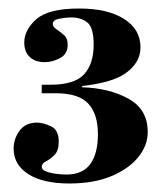

<svg xmlns="http://www.w3.org/2000/svg" viewBox="-20 -882 386 451"><path d="M143 -451Q81 -451 46.5 -473Q12 -495 12 -533Q12 -556 26 -575Q40 -594 67 -594Q81 -594 99.5 -585.5Q118 -577 118 -549Q118 -528 108 -518Q98 -508 88 -503Q78 -498 78 -490Q78 -483 89 -479Q100 -475 113.5 -473.5Q127 -472 136 -472Q174 -472 192 -496.5Q210 -521 210 -567Q210 -614 187.5 -638.5Q165 -663 111 -663L173 -677Q237 -675 282 -650Q327 -625 327 -572Q327 -540 304.5 -512.5Q282 -485 241 -468Q200 -451 143 -451ZM78 -663V-683H173V-663ZM140 -677 99 -683Q155 -683 177.5 -707.5Q200 -732 200 -777Q200 -817 185.5 -829Q171 -841 148 -841Q134 -841 119 -838Q104 -835 104 -826Q104 -819 113 -813Q122 -807 130.5 -799.5Q139 -792 139 -777Q139 -755 121 -745.5Q103 -736 85 -736Q63 -736 50 -748Q37 -760 37 -782Q37 -812 65.5 -837Q94 -862 166 -862Q233 -862 271.5 -837.5Q310 -813 310 -771Q310 -733 272 -708Q234 -683 140 -677Z"/></svg>

Font: Libre Bodoni
Style: Bold
Weight: 700
Designer: Pablo Impallari, Rodrigo Fuenzalida
Foundry: Impallari Type
Version: Version 2.005;gftools[0.9.23]